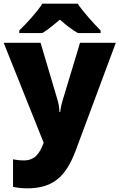

<svg xmlns="http://www.w3.org/2000/svg" viewBox="-21 -786 651 1046"><path d="M402 -766H210C180 -720 122 -656 84 -620V-606H210C245 -628 270 -649 305 -679C340 -649 368 -626 403 -606H527V-620C493 -654 433 -720 402 -766ZM-1 -553 217 -8 215 -3C196 45 172 88 109 88C86 88 64 85 50 82V232C69 236 93 240 128 240C273 240 340 170 391 35L610 -553H415L319 -235C315 -222 310 -202 307 -176H303C302 -197 298 -222 294 -236L200 -553Z"/></svg>

Font: Noto Sans Tamil Black
Style: Regular
Weight: 900
Designer: Jelle Bosma - Monotype Design Team
Foundry: Monotype Imaging Inc.
Version: Version 2.004